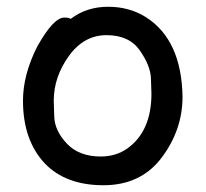

<svg xmlns="http://www.w3.org/2000/svg" viewBox="-20 -518 608 568"><path d="M113 -34Q48 -103 48 -220Q48 -297 90 -380Q138 -466 170 -466Q186 -466 189 -462Q236 -498 300 -498Q363 -498 412 -467Q517 -400 520 -232Q520 -134 458.5 -52Q397 30 286 30Q175 30 113 -34ZM278 -55Q323 -55 357 -79Q428 -130 428 -241Q428 -249 426.5 -286.5Q425 -324 393.5 -369Q362 -414 295 -414Q228 -414 183.5 -352Q139 -290 139 -220Q139 -214 140.5 -172.5Q142 -131 178 -93Q214 -55 278 -55Z"/></svg>

Font: LXGW ZhenKai
Style: Regular
Weight: 400
Designer: LXGW / Fontworks Inc.
Foundry: LXGW / Fontworks Inc.
Version: Version 0.800;June 8, 2025